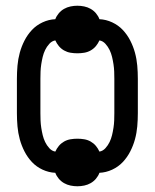

<svg xmlns="http://www.w3.org/2000/svg" viewBox="-20 -595 540 670"><path d="M250 55Q238 55 226 52.5Q214 50 203.5 44Q193 38 185 28.5Q177 19 173 8Q150 7 128.5 -3Q107 -13 91.5 -29.5Q76 -46 65.5 -66.5Q55 -87 49 -109Q43 -131 41 -154Q39 -177 39 -200V-320Q39 -343 41 -366Q43 -389 49 -411Q55 -433 65.5 -453.5Q76 -474 91.5 -490.5Q107 -507 128.5 -517Q150 -527 173 -528Q177 -539 185 -548.5Q193 -558 203.5 -564Q214 -570 226 -572.5Q238 -575 250 -575Q262 -575 274 -572.5Q286 -570 296.5 -564Q307 -558 315 -548.5Q323 -539 327 -528Q350 -527 371.5 -517Q393 -507 408.5 -490.5Q424 -474 434.5 -453.5Q445 -433 451 -411Q457 -389 459 -366Q461 -343 461 -320V-200Q461 -177 459 -154Q457 -131 451 -109Q445 -87 434.5 -66.5Q424 -46 408.5 -29.5Q393 -13 371.5 -3Q350 7 327 8Q323 19 315 28.5Q307 38 296.5 44Q286 50 274 52.5Q262 55 250 55ZM327 -66Q339 -68 348 -78Q357 -88 362.5 -99.5Q368 -111 371 -123.5Q374 -136 376 -149Q378 -162 378.5 -174.5Q379 -187 379 -200V-320Q379 -333 378.5 -345.5Q378 -358 376 -371Q374 -384 371 -396.5Q368 -409 362.5 -420.5Q357 -432 348 -442Q339 -452 327 -454Q322 -443 314.5 -434Q307 -425 296.5 -419Q286 -413 274 -411Q262 -409 250 -409Q238 -409 226 -411Q214 -413 203.5 -419Q193 -425 185.5 -434Q178 -443 173 -454Q161 -452 152 -442Q143 -432 137.5 -420.5Q132 -409 129 -396.5Q126 -384 124 -371Q122 -358 121.5 -345.5Q121 -333 121 -320V-200Q121 -187 121.5 -174.5Q122 -162 124 -149Q126 -136 129 -123.5Q132 -111 137.5 -99.5Q143 -88 152 -78Q161 -68 173 -66Q178 -77 185.5 -86Q193 -95 203.5 -101Q214 -107 226 -109Q238 -111 250 -111Q262 -111 274 -109Q286 -107 296.5 -101Q307 -95 314.5 -86Q322 -77 327 -66Z"/></svg>

Font: Iosevka Custom Medium
Style: Regular
Weight: 500
Monospace: yes
Designer: Belleve Invis
Foundry: Belleve Invis
Version: Version 32.5.0; ttfautohint (v1.8.4)